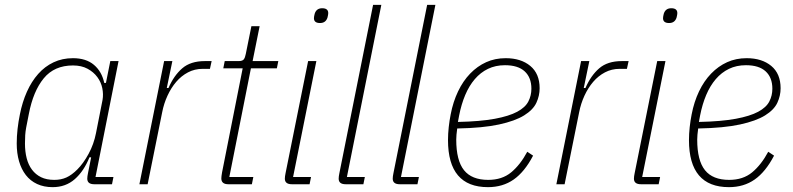

<svg xmlns="http://www.w3.org/2000/svg" viewBox="-20 -760 3271 792"><path d="M369 0Q340 0 340 -23Q340 -32 343 -46L356 -111H349Q326 -54 288.5 -21Q251 12 197 12Q161 12 133 -1Q105 -14 86.5 -38Q68 -62 58.5 -95Q49 -128 49 -168Q49 -198 52.5 -228.5Q56 -259 62 -288Q72 -339 91 -381.5Q110 -424 137.5 -455Q165 -486 201 -503Q237 -520 281 -520Q335 -520 367.5 -492.5Q400 -465 410 -418H417L435 -508H469L374 -30H448L442 0ZM204 -18Q232 -18 254 -28Q276 -38 299 -61Q324 -86 345.5 -125.5Q367 -165 376 -211L403 -348Q407 -371 402 -396Q397 -421 381.5 -442Q366 -463 341 -476.5Q316 -490 281 -490Q204 -490 160.5 -437Q117 -384 99 -290L88 -234Q85 -218 84 -202.5Q83 -187 83 -168Q83 -135 90 -107.5Q97 -80 112 -60Q127 -40 149.5 -29Q172 -18 204 -18Z M555 0 657 -508H691L668 -397H675Q697 -448 731.5 -478Q766 -508 825 -508H853L846 -476H816Q783 -476 755.5 -461.5Q728 -447 707 -422.5Q686 -398 671 -365.5Q656 -333 649 -297L589 0Z M922 0Q893 0 893 -24Q893 -32 896 -49L981 -478H901L907 -508H964Q980 -508 985.5 -515Q991 -522 994 -538L1017 -652H1051L1022 -508H1128L1122 -478H1015L926 -30H1025L1019 0Z M1300 -665Q1275 -665 1275 -685Q1275 -691 1278 -703Q1285 -726 1309 -726Q1334 -726 1334 -706Q1334 -700 1331 -688Q1324 -665 1300 -665ZM1184 0Q1155 0 1155 -23Q1155 -32 1158 -46L1251 -508H1285L1189 -30H1263L1257 0Z M1406 0Q1377 0 1377 -23Q1377 -32 1380 -46L1519 -740H1553L1411 -30H1485L1479 0Z M1629 0Q1600 0 1600 -23Q1600 -32 1603 -46L1742 -740H1776L1634 -30H1708L1702 0Z M1993 12Q1828 12 1828 -182Q1828 -208 1831 -235.5Q1834 -263 1839 -288Q1849 -340 1869.5 -383Q1890 -426 1919.5 -456.5Q1949 -487 1985.5 -503.5Q2022 -520 2066 -520Q2129 -520 2167.5 -488Q2206 -456 2206 -396Q2206 -365 2192.5 -336Q2179 -307 2142 -284Q2105 -261 2038.5 -246.5Q1972 -232 1866 -230Q1864 -217 1863 -204.5Q1862 -192 1862 -184Q1862 -98 1894 -58Q1926 -18 1994 -18Q2051 -18 2088.5 -49Q2126 -80 2155 -134L2179 -118Q2144 -51 2099 -19.5Q2054 12 1993 12ZM2063 -491Q2024 -491 1993 -476Q1962 -461 1938.5 -433.5Q1915 -406 1899 -368Q1883 -330 1874 -284L1869 -257Q1962 -259 2021 -270Q2080 -281 2113.5 -299Q2147 -317 2159.5 -341.5Q2172 -366 2172 -394Q2172 -440 2144.5 -465.5Q2117 -491 2063 -491Z M2275 0 2377 -508H2411L2388 -397H2395Q2417 -448 2451.5 -478Q2486 -508 2545 -508H2573L2566 -476H2536Q2503 -476 2475.5 -461.5Q2448 -447 2427 -422.5Q2406 -398 2391 -365.5Q2376 -333 2369 -297L2309 0Z M2740 -665Q2715 -665 2715 -685Q2715 -691 2718 -703Q2725 -726 2749 -726Q2774 -726 2774 -706Q2774 -700 2771 -688Q2764 -665 2740 -665ZM2624 0Q2595 0 2595 -23Q2595 -32 2598 -46L2691 -508H2725L2629 -30H2703L2697 0Z M2987 12Q2822 12 2822 -182Q2822 -208 2825 -235.5Q2828 -263 2833 -288Q2843 -340 2863.5 -383Q2884 -426 2913.5 -456.5Q2943 -487 2979.5 -503.5Q3016 -520 3060 -520Q3123 -520 3161.5 -488Q3200 -456 3200 -396Q3200 -365 3186.5 -336Q3173 -307 3136 -284Q3099 -261 3032.5 -246.5Q2966 -232 2860 -230Q2858 -217 2857 -204.5Q2856 -192 2856 -184Q2856 -98 2888 -58Q2920 -18 2988 -18Q3045 -18 3082.5 -49Q3120 -80 3149 -134L3173 -118Q3138 -51 3093 -19.5Q3048 12 2987 12ZM3057 -491Q3018 -491 2987 -476Q2956 -461 2932.5 -433.5Q2909 -406 2893 -368Q2877 -330 2868 -284L2863 -257Q2956 -259 3015 -270Q3074 -281 3107.5 -299Q3141 -317 3153.5 -341.5Q3166 -366 3166 -394Q3166 -440 3138.5 -465.5Q3111 -491 3057 -491Z"/></svg>

Font: IBM Plex Sans Condensed ExtraLight
Style: Italic
Weight: 200
Width: 3
Italic angle: -11°
Designer: Mike Abbink, Paul van der Laan, Pieter van Rosmalen
Foundry: Bold Monday
Version: Version 1.3